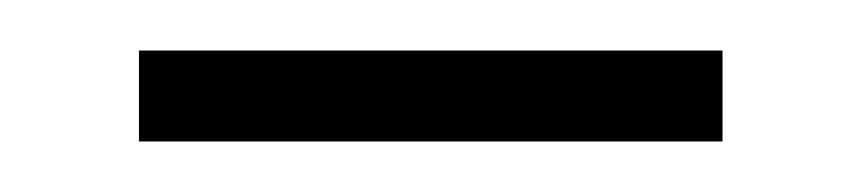

<svg xmlns="http://www.w3.org/2000/svg" viewBox="-20 -309 341 76"><path d="M35 -253V-289H266V-253Z"/></svg>

Font: Noto Sans Hebrew SemiCondensed ExtraLight
Style: Regular
Weight: 200
Width: 4
Designer: Monotype Design Team
Foundry: Monotype Imaging Inc.
Version: Version 2.004; ttfautohint (v1.8.4.7-5d5b)